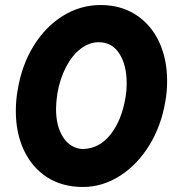

<svg xmlns="http://www.w3.org/2000/svg" viewBox="-20 -732 694 764"><path d="M43 -290Q43 -333 50 -372Q66 -472 113.5 -549Q161 -626 230.5 -669Q300 -712 380 -712Q461 -712 521 -673Q581 -634 613 -565.5Q645 -497 645 -410Q645 -368 638 -329Q622 -232 574.5 -154.5Q527 -77 457.5 -32.5Q388 12 310 12Q227 12 167 -27Q107 -66 75 -134.5Q43 -203 43 -290ZM203 -299Q203 -229 231.5 -185.5Q260 -142 308 -139Q375 -140 419.5 -196.5Q464 -253 479 -342Q484 -368 484 -402Q484 -473 455 -518.5Q426 -564 373 -564Q335 -564 301 -538Q267 -512 242.5 -465Q218 -418 208 -358Q203 -323 203 -299Z"/></svg>

Font: Oak Sans ExtraBold
Style: Italic
Weight: 800
Italic angle: -9.49998°
Foundry: Erik Kennedy, Walven
Version: Version 1.000